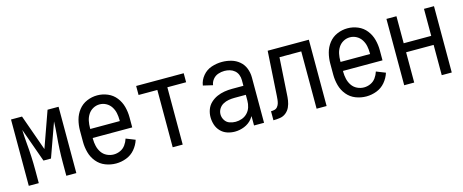

<svg xmlns="http://www.w3.org/2000/svg" viewBox="-36 -1006 3571 1482"><g transform="rotate(-15 1750.0 -265.0)"><path d="M60 0V-530H87H148L250 -243L352 -530H413H440V0H360V-106Q360 -212 370 -318Q375 -374 377 -430L280 -159H220L123 -430Q125 -374 130 -318Q140 -212 140 -106V0Z M757 8Q713 8 672 -8Q631 -24 603 -58Q575 -92 563.5 -134.5Q552 -177 552 -220V-310Q552 -353 563 -394.5Q574 -436 600.5 -470Q627 -504 667 -521Q707 -538 750 -538Q793 -538 833 -521Q873 -504 899.5 -470Q926 -436 937 -394.5Q948 -353 948 -310V-229H632V-220Q632 -192 638.5 -164Q645 -136 661 -112.5Q677 -89 703 -76.5Q729 -64 757 -64Q784 -64 809.5 -75.5Q835 -87 851.5 -110Q868 -133 876 -159L949 -130Q936 -89 908 -56Q880 -23 839.5 -7.5Q799 8 757 8ZM632 -301H868V-310Q868 -338 862.5 -365Q857 -392 842 -415.5Q827 -439 802.5 -452.5Q778 -466 750 -466Q722 -466 697.5 -452.5Q673 -439 658 -415.5Q643 -392 637.5 -365Q632 -338 632 -310Z M1210 0V-458H1060V-530H1440V-458H1290V0Z M1706 8Q1675 8 1645 -2Q1615 -12 1593 -35Q1571 -58 1561.5 -88Q1552 -118 1552 -149Q1552 -180 1563 -209.5Q1574 -239 1597 -260.5Q1620 -282 1648.5 -294.5Q1677 -307 1707.5 -312Q1738 -317 1769 -317H1860V-363Q1860 -385 1852 -405.5Q1844 -426 1827.5 -440Q1811 -454 1790 -460Q1769 -466 1747 -466Q1722 -466 1697 -457.5Q1672 -449 1655 -428Q1638 -407 1635 -382L1558 -400Q1564 -442 1593 -476.5Q1622 -511 1663.5 -524.5Q1705 -538 1747 -538Q1784 -538 1820 -528Q1856 -518 1884.5 -494Q1913 -470 1926.5 -435Q1940 -400 1940 -363V0H1860V-75Q1853 -63 1844 -52Q1819 -22 1782 -7Q1745 8 1706 8ZM1860 -198V-245H1769Q1746 -245 1722.5 -241Q1699 -237 1678 -225.5Q1657 -214 1644.5 -193.5Q1632 -173 1632 -149Q1632 -125 1645.5 -103Q1659 -81 1682.5 -72.5Q1706 -64 1731.5 -64Q1757 -64 1782 -73Q1807 -82 1825.5 -101.5Q1844 -121 1852 -146.5Q1860 -172 1860 -198Z M2015 0V-72Q2030 -72 2044 -75.5Q2058 -79 2067.5 -91Q2077 -103 2081 -117Q2085 -131 2086.5 -145.5Q2088 -160 2089 -175L2111 -530H2440V0H2360V-458H2186L2168 -170Q2167 -144 2163 -117.5Q2159 -91 2148 -66.5Q2137 -42 2116 -25Q2095 -8 2068.5 -4Q2042 0 2015 0Z M2757 8Q2713 8 2672 -8Q2631 -24 2603 -58Q2575 -92 2563.5 -134.5Q2552 -177 2552 -220V-310Q2552 -353 2563 -394.5Q2574 -436 2600.5 -470Q2627 -504 2667 -521Q2707 -538 2750 -538Q2793 -538 2833 -521Q2873 -504 2899.5 -470Q2926 -436 2937 -394.5Q2948 -353 2948 -310V-229H2632V-220Q2632 -192 2638.5 -164Q2645 -136 2661 -112.5Q2677 -89 2703 -76.5Q2729 -64 2757 -64Q2784 -64 2809.5 -75.5Q2835 -87 2851.5 -110Q2868 -133 2876 -159L2949 -130Q2936 -89 2908 -56Q2880 -23 2839.5 -7.5Q2799 8 2757 8ZM2632 -301H2868V-310Q2868 -338 2862.5 -365Q2857 -392 2842 -415.5Q2827 -439 2802.5 -452.5Q2778 -466 2750 -466Q2722 -466 2697.5 -452.5Q2673 -439 2658 -415.5Q2643 -392 2637.5 -365Q2632 -338 2632 -310Z M3060 0V-530H3140V-314H3360V-530H3440V0H3360V-242H3140V0Z"/></g></svg>

Font: Iosevka SS08
Style: Regular
Weight: 400
Monospace: yes
Designer: Belleve Invis
Foundry: Belleve Invis
Version: 2.1.0; ttfautohint (v1.8.2)